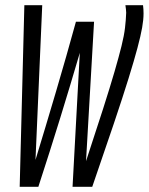

<svg xmlns="http://www.w3.org/2000/svg" viewBox="-20 -720 574 741"><path d="M336 1H260L288 -516Q252 -393 212.5 -265Q173 -137 128 1H56L74 -700H143L117 -103Q155 -227 196 -366Q237 -505 273 -636H343L312 -98Q351 -216 378 -300.5Q405 -385 422 -443.5Q439 -502 449 -542.5Q459 -583 462.5 -613Q466 -643 467 -671Q467 -678 466 -685Q465 -692 464 -700H532Q533 -691 533.5 -684Q534 -677 534 -668Q534 -644 528.5 -613Q523 -582 510.5 -535Q498 -488 476 -417Q454 -346 419.5 -243.5Q385 -141 336 1Z"/></svg>

Font: Georama ExtraCondensed
Style: Italic
Weight: 400
Width: 2
Italic angle: -9°
Designer: Jean-Baptiste Levee
Foundry: Production Type
Version: Version 1.000